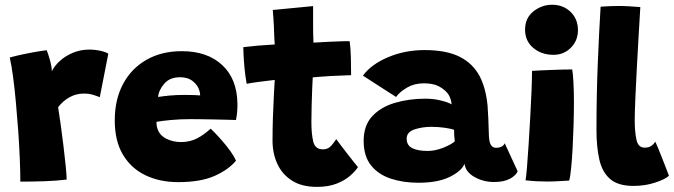

<svg xmlns="http://www.w3.org/2000/svg" viewBox="-20 -742 2766 788"><path d="M193 -449.5Q203 -471 225.2 -491.5Q247.5 -512 278.8 -525.2Q310 -538.5 347 -538.5Q370 -538.5 392.2 -533.5Q414.5 -528.5 424.5 -521.5L389.5 -343Q379 -347.5 362 -352.8Q345 -358 324.5 -358Q292.5 -358 265.5 -343Q238.5 -328 218.5 -302Q223 -274 229 -231.2Q235 -188.5 240.5 -142.8Q246 -97 249.8 -59.5Q253.5 -22 253.5 -5Q213.5 0 162.2 1.8Q111 3.5 63.5 3.5Q63.5 -37 61.2 -91.2Q59 -145.5 54.8 -205Q50.5 -264.5 45.2 -322Q40 -379.5 33.5 -427.8Q27 -476 20 -506Q47 -513.5 79.8 -520.2Q112.5 -527 138.5 -531.2Q164.5 -535.5 171.5 -536Q177.5 -522.5 185 -495.2Q192.5 -468 193 -449.5Z M948.5 -82.5Q918.5 -46 861 -20.2Q803.5 5.5 711.5 5.5Q635.5 5.5 576.8 -22.8Q518 -51 484.5 -107.2Q451 -163.5 451 -247.5Q451 -333.5 485 -397.2Q519 -461 581 -496.5Q643 -532 726 -532Q830.5 -532 891.8 -475.2Q953 -418.5 954.5 -316.5Q955 -282 948.5 -249.5Q941 -250 915 -250.5Q889 -251 857 -251.8Q825 -252.5 797.8 -252.8Q770.5 -253 759.5 -253Q718.5 -253 681.8 -249.5Q645 -246 622 -242Q622 -225.5 626.5 -213Q635 -187 662 -173Q689 -159 723 -159Q760 -159 789 -174.2Q818 -189.5 844.5 -214Q847.5 -211.5 860.8 -198Q874 -184.5 891.5 -164.5Q909 -144.5 924.8 -122.8Q940.5 -101 948.5 -82.5ZM629 -344Q647.5 -347 675.2 -349.8Q703 -352.5 740 -352.5Q760 -352.5 777.2 -351.8Q794.5 -351 801.5 -350.5Q801.5 -359 798.5 -369.5Q792.5 -391.5 772 -408.2Q751.5 -425 719.5 -425Q676.5 -425 653.8 -398.2Q631 -371.5 629 -344Z M1449 -56Q1438.5 -39.5 1416.8 -20.5Q1395 -1.5 1361.2 11.8Q1327.5 25 1280.5 25Q1218.5 25 1178.2 -0.8Q1138 -26.5 1118.2 -69.5Q1098.5 -112.5 1098.5 -165Q1098.5 -212.5 1100.2 -263Q1102 -313.5 1104.2 -354.5Q1106.5 -395.5 1107.5 -414Q1071.5 -410 1038.5 -405.5Q1005.5 -401 992.5 -398Q986.5 -430 983.5 -462.8Q980.5 -495.5 979.5 -519.2Q978.5 -543 978.5 -548.5Q1007.5 -552 1039.2 -554.8Q1071 -557.5 1107.5 -559.5Q1106.5 -569 1105.5 -593.2Q1104.5 -617.5 1104 -636Q1103 -654 1101.8 -672.2Q1100.5 -690.5 1099.5 -701L1265 -717Q1265 -711.5 1265 -691.5Q1265 -671.5 1265 -643Q1265 -627.5 1265.2 -607.8Q1265.5 -588 1266.5 -567Q1283 -568 1305.2 -569.2Q1327.5 -570.5 1340.5 -571Q1371 -572.5 1390.2 -572.8Q1409.5 -573 1415 -573Q1419 -545.5 1420 -505.2Q1421 -465 1421 -433.5Q1416 -433.5 1389 -432.2Q1362 -431 1336.5 -430Q1318.5 -429 1296.8 -427.2Q1275 -425.5 1263.5 -424.5Q1262.5 -408.5 1261.2 -376.2Q1260 -344 1259 -307.5Q1258 -271 1258 -241.5Q1258 -191.5 1265.8 -160.2Q1273.5 -129 1305.5 -129Q1326 -129 1339 -143.5Q1352 -158 1360 -171Q1367.5 -160.5 1380.5 -143.5Q1393.5 -126.5 1407.5 -108.5Q1421.5 -90.5 1433 -76Q1444.5 -61.5 1449 -56Z M1697 8Q1635 8 1584 -8.8Q1533 -25.5 1502.8 -63.2Q1472.5 -101 1472.5 -164Q1472.5 -227.5 1508.2 -265.5Q1544 -303.5 1601.8 -320.2Q1659.5 -337 1725.5 -337Q1760 -337 1790.8 -329.2Q1821.5 -321.5 1833.5 -313.5Q1833 -325 1828 -338.8Q1823 -352.5 1814.5 -362Q1800.5 -378 1778.5 -389Q1756.5 -400 1718.5 -400Q1680.5 -400 1650.5 -382.5Q1620.5 -365 1605.5 -344L1469.5 -431.5Q1503.5 -478 1572.8 -507.2Q1642 -536.5 1722.5 -536.5Q1812.5 -536.5 1867 -508.8Q1921.5 -481 1949 -428.5Q1974 -380 1981 -309Q1983 -281 1984.2 -253.8Q1985.5 -226.5 1986 -199.5Q1986.5 -160 1994.2 -147.8Q2002 -135.5 2015.5 -135.5Q2043.5 -135.5 2051.5 -154L2104.5 -39Q2098 -22 2073 -8.5Q2048 5 2008 5Q1963.5 5 1927 -15.8Q1890.5 -36.5 1886.5 -70Q1875 -40.5 1826.2 -16.2Q1777.5 8 1697 8ZM1735 -122.5Q1766.5 -122.5 1800 -136Q1833.5 -149.5 1846.5 -162Q1845 -173 1844.2 -186.8Q1843.5 -200.5 1843.5 -209Q1833.5 -213.5 1806.2 -217.5Q1779 -221.5 1751 -221.5Q1713 -221.5 1681 -210.8Q1649 -200 1649 -173Q1649 -145.5 1672 -134Q1695 -122.5 1735 -122.5Z M2251.5 -517Q2202.5 -517 2168.8 -545.2Q2135 -573.5 2135 -620.5Q2135 -668 2169.2 -695.2Q2203.5 -722.5 2246 -722.5Q2291.5 -722.5 2321.8 -693.2Q2352 -664 2352 -618Q2352 -575.5 2323 -546.2Q2294 -517 2251.5 -517ZM2316 -1Q2307 -0.5 2280.2 1.2Q2253.5 3 2224 3Q2202.5 3 2180.5 1.8Q2158.5 0.5 2137 -2Q2139.5 -15 2142.8 -54.8Q2146 -94.5 2149.5 -148.8Q2153 -203 2156.2 -261Q2159.5 -319 2161.5 -369.5Q2163.5 -420 2163.5 -451Q2175 -452 2197 -453Q2219 -454 2244.2 -455Q2269.5 -456 2292.2 -456.5Q2315 -457 2328.5 -457Q2331.5 -440.5 2333.5 -404.2Q2335.5 -368 2335.5 -323Q2335.5 -277.5 2334 -227.8Q2332.5 -178 2330 -132Q2327.5 -86 2324 -51.2Q2320.5 -16.5 2316 -1Z M2725.5 -20.5Q2710.5 -6.5 2669.5 7.2Q2628.5 21 2579.5 21Q2517 21 2484.2 -7.2Q2451.5 -35.5 2439.8 -87Q2428 -138.5 2428 -208.5Q2428 -353 2433.5 -485Q2439 -617 2445 -714.5Q2485 -717.5 2518.5 -717.5Q2539.5 -717.5 2561 -716.2Q2582.5 -715 2608 -713Q2604.5 -655 2600.5 -586.2Q2596.5 -517.5 2593 -450.5Q2589.5 -383.5 2587.2 -329.8Q2585 -276 2585 -247.5Q2585 -202 2592 -169Q2599 -136 2625.5 -136Q2642 -136 2652.2 -142.8Q2662.5 -149.5 2669.5 -160.5Q2673 -154 2681.2 -133.8Q2689.5 -113.5 2699 -89.2Q2708.5 -65 2716 -45.5Q2723.5 -26 2725.5 -20.5Z"/></svg>

Font: Grandstander ExtraBold
Style: Regular
Weight: 800
Designer: Tyler Finck
Foundry: Etcetera Type Co
Version: Version 1.200; ttfautohint (v1.8.3)